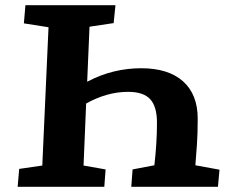

<svg xmlns="http://www.w3.org/2000/svg" viewBox="-20 -720 884 740"><path d="M316 -405Q367 -432 419 -444.5Q471 -457 524 -457Q629 -457 685.5 -406.5Q742 -356 742 -263Q742 -204 739 -162.5Q736 -121 733 -83L826 -66L820 0H486L491 -67L575 -83Q585 -170 585 -247Q585 -309 559 -337.5Q533 -366 474 -366Q431 -366 390 -354Q349 -342 312 -321L302 -82L387 -67L382 0H48L54 -69L143 -82L167 -615L72 -630L78 -700H425L418 -631L325 -617Z"/></svg>

Font: Literata 7pt
Style: Bold Italic
Weight: 700
Italic angle: -2°
Designer: Latin by Veronika Burian and Jose Scaglione. Greek by Irene Vlachou. Cyrillic by Vera Evstafieva
Foundry: TypeTogether
Version: Version 3.002